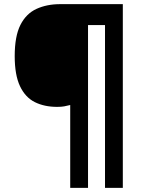

<svg xmlns="http://www.w3.org/2000/svg" viewBox="-20 -780 685 927"><path d="M573 127H487V-659H405V127H319V-273Q304 -269 290 -266.5Q276 -264 256 -264Q194 -264 148 -287Q102 -310 76.5 -364Q51 -418 51 -509Q51 -605 78.5 -659.5Q106 -714 156 -737Q206 -760 271 -760H573Z"/></svg>

Font: Noto Sans Syriac Eastern ExtraBold
Style: Regular
Weight: 800
Designer: Patrick Giasson and the Monotype Design Team
Foundry: Monotype Imaging Inc.
Version: Version 3.001